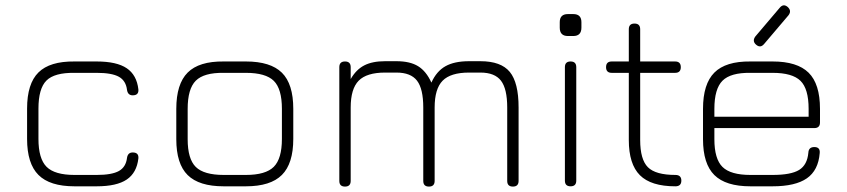

<svg xmlns="http://www.w3.org/2000/svg" viewBox="-20 -688 3128 709"><path d="M255 0Q164 0 122 -42Q80 -84 80 -175V-287Q80 -379 122 -420.5Q164 -462 255 -461H337Q411 -461 448 -436Q485 -411 491 -358Q493 -336 470 -336Q452 -336 449 -356Q445 -390 419 -404.5Q393 -419 337 -419H255Q181 -420 151.5 -390.5Q122 -361 122 -287V-175Q122 -102 152 -72Q182 -42 255 -42H337Q393 -42 419 -56.5Q445 -71 449 -105Q452 -125 470 -125Q493 -125 491 -103Q485 -50 448 -25Q411 0 337 0Z M806 0Q715 0 673 -41.5Q631 -83 631 -174V-286Q631 -378 673 -420Q715 -462 806 -461H888Q979 -461 1021 -419.5Q1063 -378 1063 -286V-175Q1063 -84 1021 -42Q979 0 888 0ZM673 -174Q673 -101 703 -71.5Q733 -42 806 -42H888Q961 -42 991 -72Q1021 -102 1021 -175V-286Q1021 -360 991 -389.5Q961 -419 888 -419H806Q733 -420 703 -390Q673 -360 673 -286Z M1275 -20Q1275 1 1254 1Q1233 1 1233 -20V-440Q1233 -461 1254 -461Q1275 -461 1275 -440V-396Q1295 -431 1325 -446.5Q1355 -462 1402 -462H1444Q1494 -462 1524 -443.5Q1554 -425 1573 -383Q1592 -425 1625 -443.5Q1658 -462 1712 -462H1754Q1830 -462 1862.5 -422.5Q1895 -383 1895 -291V-20Q1895 1 1874 1Q1853 1 1853 -20V-291Q1853 -360 1830 -390Q1807 -420 1754 -420H1712Q1644 -420 1614.5 -390Q1585 -360 1585 -291V-20Q1585 1 1564 1Q1543 1 1543 -20V-291Q1543 -360 1520 -390Q1497 -420 1444 -420H1402Q1334 -420 1304.5 -390Q1275 -360 1275 -291Z M2077 -555Q2047 -555 2047 -586V-606Q2047 -636 2077 -636H2097Q2127 -636 2127 -606V-586Q2127 -555 2097 -555ZM2066 -21V-440Q2066 -461 2087 -461Q2108 -461 2108 -440V-21Q2108 0 2087 0Q2066 0 2066 -21Z M2474 0Q2384 0 2343 -41Q2302 -82 2302 -171V-419H2239Q2218 -419 2218 -440Q2218 -461 2239 -461H2302V-580Q2302 -601 2323 -601Q2344 -601 2344 -580V-461H2473Q2494 -461 2494 -440Q2494 -419 2473 -419H2344V-171Q2344 -99 2372.5 -70.5Q2401 -42 2474 -42Q2496 -42 2496 -21Q2496 0 2474 0Z M2772 -523Q2757 -536 2769 -553L2859 -659Q2873 -676 2889 -662Q2904 -648 2892 -632L2802 -526Q2788 -509 2772 -523ZM2751 0Q2660 0 2618 -41.5Q2576 -83 2576 -174V-286Q2576 -378 2618 -420Q2660 -462 2751 -461H2833Q2924 -461 2966 -419.5Q3008 -378 3008 -286V-236Q3008 -215 2987 -215H2618V-174Q2618 -101 2648 -71.5Q2678 -42 2751 -42H2833Q2901 -42 2931 -60.5Q2961 -79 2965 -124Q2966 -145 2987 -145Q3009 -145 3007 -123Q3002 -59 2959.5 -29.5Q2917 0 2833 0ZM2751 -419Q2678 -420 2648 -390Q2618 -360 2618 -286V-257H2966V-286Q2966 -360 2936 -389.5Q2906 -419 2833 -419Z"/></svg>

Font: Jura Light
Style: Regular
Weight: 300
Designer: Daniel Johnson, Alexei Vanyashin
Foundry: Daniel Johnson
Version: Version 5.103